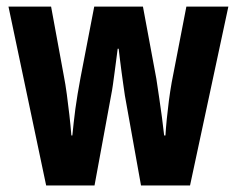

<svg xmlns="http://www.w3.org/2000/svg" viewBox="-20 -567 725 587"><path d="M411.1 0 361.8 -274.9Q359.4 -292 356.7 -310.3Q354 -328.6 351.6 -347.2Q349.1 -365.7 346.9 -383.8Q344.7 -401.9 342.8 -418H339.8Q337.4 -399.9 335 -381.1Q332.5 -362.3 330.1 -343.8Q327.6 -325.2 325.2 -307.9Q322.8 -290.5 319.8 -275.9L269 0H121.1L5.9 -546.9H136.2L174.8 -336.9Q180.2 -309.6 184.3 -278.6Q188.5 -247.6 192.1 -215.6Q195.8 -183.6 198.2 -152.8H201.2Q203.1 -171.9 205.3 -191.9Q207.5 -211.9 210.4 -233.9Q213.4 -255.9 217.3 -279.5Q221.2 -303.2 226.1 -329.1L268.1 -546.9H417L458 -326.2Q462.4 -297.4 466.8 -267.3Q471.2 -237.3 475.1 -208.5Q479 -179.7 481.9 -152.8H485.8Q487.3 -177.2 490 -203.9Q492.7 -230.5 496.3 -258.8Q500 -287.1 504.9 -314.9L549.8 -546.9H678.2L561 0Z"/></svg>

Font: Open Sans Condensed
Style: Regular
Weight: 400
Width: 3
Designer: Monotype Design Team
Foundry: Monotype Imaging Inc.
Version: Version 3.000